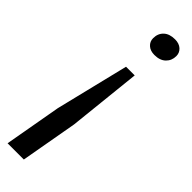

<svg xmlns="http://www.w3.org/2000/svg" viewBox="-279 -522 718 718"><g transform="rotate(45 80.0 -163.0)"><path d="M57.1 195.8H-28.8L11.2 -29.8L82 -319.8H127.9L97.2 -29.8ZM126 -425.8Q104 -425.8 91.1 -437.5Q78.1 -449.2 78.1 -466.8Q78.1 -491.7 94 -506.8Q109.9 -522 139.2 -522Q161.1 -522 174.1 -510.3Q187 -498.5 187 -481Q187 -457 170.9 -441.4Q154.8 -425.8 126 -425.8Z"/></g></svg>

Font: Creato Display
Style: Italic
Weight: 400
Italic angle: -10°
Version: Version 1.000